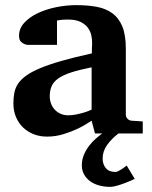

<svg xmlns="http://www.w3.org/2000/svg" viewBox="-20 -520 593 748"><path d="M504.9 176.8Q486.3 185.5 468.8 192.4Q453.6 198.2 437.3 203.1Q420.9 208 409.7 208Q386.2 208 366 202.4Q345.7 196.8 330.8 185.8Q315.9 174.8 307.4 159.4Q298.8 144 298.8 124Q298.8 102.1 307.1 82.5Q315.4 63 327.9 47.1Q340.3 31.2 354.5 19Q367.7 7.3 378.4 0H350.1L336.9 -49.8Q311 -32.2 282.7 -18.6Q257.8 -6.8 227.1 2.7Q196.3 12.2 163.1 12.2Q135.7 12.2 112.1 3.2Q88.4 -5.9 70.6 -22.7Q52.7 -39.6 42.5 -63.5Q32.2 -87.4 32.2 -117.2Q32.2 -139.6 35.9 -158.7Q39.6 -177.7 50.5 -194.1Q61.5 -210.4 82 -225.3Q102.5 -240.2 136.5 -254.4Q170.4 -268.6 219.7 -282.7Q269 -296.9 337.9 -312V-324.2Q337.9 -331.5 338.4 -337.4Q338.4 -344.2 338.9 -351.1Q339.4 -365.2 335.9 -381.6Q332.5 -397.9 322.3 -411.9Q312 -425.8 293.5 -434.8Q274.9 -443.8 245.1 -443.8Q234.9 -443.8 226.8 -443.4Q218.8 -442.9 213.4 -441.9Q207 -440.9 202.1 -439.9V-345.2H99.1Q86.4 -344.2 76.7 -347.7Q68.4 -350.6 61.3 -357.9Q54.2 -365.2 54.2 -380.9Q54.2 -408.7 74 -430.7Q93.8 -452.6 125.7 -468Q157.7 -483.4 197.5 -491.7Q237.3 -500 276.9 -500Q319.8 -500 355.5 -493.7Q391.1 -487.3 416.7 -469Q442.4 -450.7 456.3 -417.5Q470.2 -384.3 470.2 -330.1V-73.2Q470.2 -64 476.6 -57.4Q482.9 -50.8 492.2 -49.8L536.1 -46.9V0H441.4Q414.6 20.5 397.5 44.4Q379.9 68.8 379.9 98.1Q379.9 120.1 392.3 135Q404.8 149.9 429.7 149.9Q434.6 149.9 441.2 146.5Q447.8 143.1 454.3 138.9Q460.9 134.8 466.1 130.6Q471.2 126.5 473.6 125ZM336.9 -257.8Q288.6 -248 257.1 -237.8Q225.6 -227.5 207 -214.4Q188.5 -201.2 181.2 -184.3Q173.8 -167.5 173.8 -145Q173.8 -129.4 179 -116Q184.1 -102.5 193.6 -92.5Q203.1 -82.5 216.3 -76.7Q229.5 -70.8 245.1 -70.8Q261.2 -70.8 277.6 -74.2Q293.9 -77.6 307.1 -81.5Q322.8 -86.4 336.9 -92.8Z"/></svg>

Font: Charis SIL Am
Style: Bold
Weight: 700
Foundry: SIL International
Version: Version 5.000